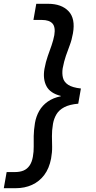

<svg xmlns="http://www.w3.org/2000/svg" viewBox="-39 -831 506 1011"><path d="M214 -811Q285 -811 322 -772Q359 -733 345 -655Q339 -621 328.5 -593.5Q318 -566 308 -537Q298 -508 291 -471Q287 -444 292.5 -421.5Q298 -399 320 -384.5Q342 -370 387 -365L373 -285Q327 -281 299.5 -266.5Q272 -252 258.5 -229.5Q245 -207 240 -179Q234 -143 234.5 -114Q235 -85 235.5 -57.5Q236 -30 230 4Q220 56 194 90.5Q168 125 129.5 142.5Q91 160 43 160H-19L-4 75H40Q66 75 85 67Q104 59 116.5 41Q129 23 134 -5Q139 -33 138.5 -59Q138 -85 138.5 -115Q139 -145 145 -183Q151 -218 167.5 -247Q184 -276 212.5 -296Q241 -316 281 -324V-326Q225 -340 205.5 -377.5Q186 -415 195 -468Q202 -506 212.5 -535.5Q223 -565 232.5 -592Q242 -619 247 -646Q254 -689 237 -707.5Q220 -726 181 -726H137L152 -811Z"/></svg>

Font: DM Sans 9pt Medium
Style: Italic
Weight: 500
Italic angle: -10°
Version: Version 4.004;gftools[0.9.30]